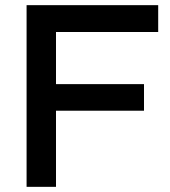

<svg xmlns="http://www.w3.org/2000/svg" viewBox="-20 -724 659 744"><path d="M593 -704V-600H197V-398H538V-295H197V0H83V-704Z"/></svg>

Font: CBA Beacon Sans Bold
Style: Regular
Weight: 700
Designer: Wei Huang
Foundry: Wei Huang
Version: Version 1.002